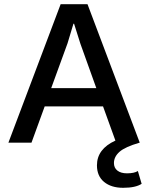

<svg xmlns="http://www.w3.org/2000/svg" viewBox="-20 -680 705 915"><path d="M637 135 655 196Q626 215 567 215Q510 215 476 187Q442 159 442 108Q442 30 530 -10L471 -173H193L130 0H20L269 -660H397L646 0H645Q576 20 549.5 43.5Q523 67 523 97Q523 120 539.5 133Q556 146 585 146Q620 146 637 135ZM224 -260H439L363 -472L333 -567H330L302 -474Z"/></svg>

Font: Elaine Sans Medium
Style: Regular
Weight: 500
Designer: Wei Huang
Foundry: Wei Huang
Version: Version 2.001;December 24, 2019;FontCreator 12.0.0.2547 64-b